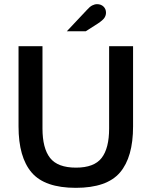

<svg xmlns="http://www.w3.org/2000/svg" viewBox="-20 -890 728 922"><path d="M344 12Q195 12 132 -61.5Q69 -135 69 -283V-668H184V-273Q184 -178 220.5 -131.5Q257 -85 345 -85Q432 -85 468 -131.5Q504 -178 504 -273V-668H619V-283Q619 -135 556 -61.5Q493 12 344 12ZM301 -740 397 -842Q411 -858 423 -864Q435 -870 446 -870Q465 -870 477 -858.5Q489 -847 489 -829Q489 -816 481.5 -804.5Q474 -793 450 -777L392 -740Z"/></svg>

Font: Atkinson Hyperlegible Next Medium
Style: Regular
Weight: 500
Designer: Elliott Scott, Megan Eiswerth, Linus Boman, Theodore Petrosky, Letters from Sweden
Foundry: Applied Design Works, Letters from Sweden
Version: Version 2.001